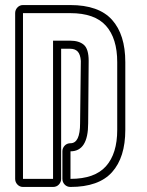

<svg xmlns="http://www.w3.org/2000/svg" viewBox="-20 -740 580 760"><path d="M476 -226Q476 -117 423.5 -58.5Q371 0 259 0Q245 0 236 -9.5Q227 -19 227 -32V-141Q227 -154 236 -163.5Q245 -173 259 -173Q297 -173 297 -252L300 -499Q298 -525 287.5 -536Q277 -547 258 -547H222V-32Q222 -19 213 -9.5Q204 0 190 0H71Q58 0 49 -9.5Q40 -19 40 -32V-688Q40 -701 49 -710.5Q58 -720 71 -720H258Q371 -720 423.5 -661.5Q476 -603 476 -494ZM444 -494Q444 -588 399.5 -638Q355 -688 258 -688H71V-32H190V-579H258Q293 -579 312 -562.5Q331 -546 331 -499L329 -252Q329 -141 259 -141V-32Q355 -32 399.5 -82Q444 -132 444 -226Z"/></svg>

Font: Lichte PostBus
Style: Regular
Weight: 400
Designer: Peter Wiegel
Version: Version 1.001